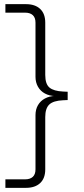

<svg xmlns="http://www.w3.org/2000/svg" viewBox="-20 -725 403 925"><path d="M6 180V139H101Q125 139 138 127Q151 115 151 91V-170Q151 -198 163 -218.5Q175 -239 196.5 -250.5Q218 -262 246 -263V-262Q218 -263 196.5 -274.5Q175 -286 163 -307Q151 -328 151 -355V-616Q151 -640 138 -652Q125 -664 101 -664H6V-705H105Q149 -705 173.5 -682Q198 -659 198 -616V-364Q198 -320 218.5 -303Q239 -286 284 -284L306 -283V-243L284 -242Q237 -240 217.5 -221.5Q198 -203 198 -161V91Q198 134 173.5 157Q149 180 105 180Z"/></svg>

Font: Nunito Sans 10pt SemiExpanded ExtraLight
Style: Regular
Weight: 250
Width: 6
Designer: Vernon Adams
Foundry: Vernon Adams
Version: Version 3.101;gftools[0.9.27]